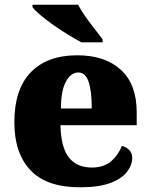

<svg xmlns="http://www.w3.org/2000/svg" viewBox="-20 -786 638 816"><path d="M320 10Q178 10 109.5 -62.5Q41 -135 41 -266Q41 -407 111 -479Q181 -551 308 -551Q426 -551 493.5 -489.5Q561 -428 561 -309V-254H237Q239 -160 272.5 -117Q306 -74 370 -74Q421 -74 451.5 -100Q482 -126 498 -166Q517 -161 529.5 -148Q542 -135 542 -115Q542 -85 520 -56Q498 -27 449.5 -8.5Q401 10 320 10ZM370 -325Q370 -399 356.5 -438.5Q343 -478 313 -478Q281 -478 260 -439Q239 -400 239 -325ZM326 -606Q300 -620 268 -639.5Q236 -659 205 -681Q174 -703 150.5 -723Q127 -743 118 -756V-766H312Q323 -744 342 -717Q361 -690 381.5 -664Q402 -638 416 -619V-606Z"/></svg>

Font: Noto Serif Sinhala Black
Style: Regular
Weight: 900
Designer: Jelle Bosma - Monotype Design Team
Foundry: Monotype Imaging Inc.
Version: Version 2.007; ttfautohint (v1.8.4.7-5d5b)